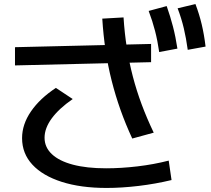

<svg xmlns="http://www.w3.org/2000/svg" viewBox="-20 -875 1040 948"><path d="M506 53Q379 53 285 23Q191 -7 140 -62Q89 -117 89 -193Q89 -261 133 -325Q177 -389 256 -441L339 -386Q271 -339 235.5 -290.5Q200 -242 200 -195Q200 -148 236 -114Q272 -80 340 -62Q408 -44 504 -44Q578 -44 658.5 -53.5Q739 -63 813 -82L827 14Q748 33 664.5 43Q581 53 506 53ZM633 -191Q600 -262 575 -332.5Q550 -403 531.5 -476Q513 -549 501.5 -625.5Q490 -702 485 -783L590 -789Q595 -710 606.5 -638Q618 -566 636 -497Q654 -428 679.5 -359.5Q705 -291 739 -220ZM726 -568 54 -552V-642L726 -658ZM766 -618Q758 -674 745.5 -722.5Q733 -771 714 -821L803 -845Q821 -794 834 -744Q847 -694 856 -635ZM907 -629Q899 -687 887.5 -735.5Q876 -784 857 -834L945 -855Q964 -805 976 -754.5Q988 -704 995 -645Z"/></svg>

Font: M PLUS 1 Thin Medium
Style: Regular
Weight: 500
Version: Version 1.001